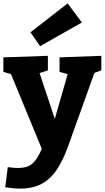

<svg xmlns="http://www.w3.org/2000/svg" viewBox="-26 -872 619 1135"><path d="M5 235 20 116Q57 121 82 121Q136 121 165.5 95Q195 69 221 8L39 -434L-6 -447V-533L257 -542V-456L208 -440L298 -169L374 -434L326 -447V-533L573 -542V-456L532 -441L375 -3Q346 77 309 132Q272 187 219.5 215Q167 243 93 243Q53 243 5 235ZM211 -599 154 -681 374 -852 458 -739Z"/></svg>

Font: Bitter ExtraBold
Style: Regular
Weight: 800
Designer: Sol Matas, and Bitter project Authors
Foundry: Sol Matas
Version: Version 2.001